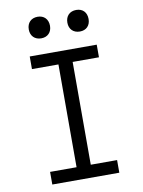

<svg xmlns="http://www.w3.org/2000/svg" viewBox="-100 -1010 801 1078"><g transform="rotate(-10 300.0 -471.0)"><path d="M411 -819C448 -819 471 -843 471 -880C471 -918 448 -942 411 -942C374 -942 350 -918 350 -880C350 -843 374 -819 411 -819ZM191 -819C227 -819 251 -843 251 -880C251 -918 227 -942 191 -942C154 -942 130 -918 130 -880C130 -843 154 -819 191 -819ZM109 0H491V-72H341V-658H491V-730H109V-658H260V-72H109Z"/></g></svg>

Font: JetBrains Mono Light
Style: Regular
Weight: 336
Monospace: yes
Designer: Philipp Nurullin, Konstantin Bulenkov
Foundry: JetBrains
Version: Version 2.305